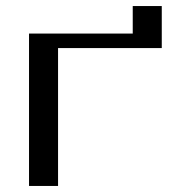

<svg xmlns="http://www.w3.org/2000/svg" viewBox="-20 -615 587 635"><path d="M419 -504H76V0H172V-456H515V-595H419Z"/></svg>

Font: LXGW Marker Gothic
Style: Regular
Weight: 400
Version: Version 1.001